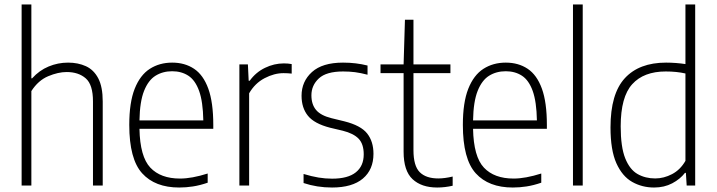

<svg xmlns="http://www.w3.org/2000/svg" viewBox="-20 -828 3200 857"><path d="M76.5 0V-808H120V-478.5H123.5Q155.5 -514 197 -531.2Q238.5 -548.5 284 -548.5Q328.5 -548.5 363.5 -532.5Q398.5 -516.5 418.5 -478.5Q438.5 -440.5 438.5 -375V0H395V-375.5Q395 -450 362.8 -478.2Q330.5 -506.5 277.5 -506.5Q239.5 -506.5 195 -487.8Q150.5 -469 120 -421.5V0Z M780 9Q672 9 614.5 -54.5Q557 -118 557 -270.5Q557 -370.5 581.2 -431.8Q605.5 -493 648.8 -520.8Q692 -548.5 748.5 -548.5Q805 -548.5 846.2 -521Q887.5 -493.5 909.8 -432.2Q932 -371 932 -270V-253H602.5Q605 -128.5 651 -79.8Q697 -31 783.5 -31Q836 -31 907 -53.5V-12.5Q872 -0.5 841.2 4.2Q810.5 9 780 9ZM748.5 -510Q706.5 -510 674.2 -490Q642 -470 623 -422.2Q604 -374.5 602.5 -290.5H887.5Q886 -374 868.8 -422Q851.5 -470 820.8 -490Q790 -510 748.5 -510Z M1048.5 0V-540.5H1086.5L1090 -467.5H1094.5Q1122 -505.5 1162.8 -525.2Q1203.5 -545 1247 -545Q1266 -545 1282 -542V-499.5Q1272.5 -500.5 1264.2 -501Q1256 -501.5 1245.5 -501.5Q1204 -501.5 1161 -479Q1118 -456.5 1092 -411.5V0Z M1462 9Q1395 9 1335 -11V-51.5Q1371.5 -40.5 1401.8 -35.5Q1432 -30.5 1462.5 -30.5Q1533 -30.5 1568.2 -58.8Q1603.5 -87 1603.5 -139Q1603.5 -185 1580.8 -208.8Q1558 -232.5 1510 -244.5L1453 -258Q1383 -276 1354.5 -311.2Q1326 -346.5 1326 -400.5Q1326 -464.5 1372.5 -506.5Q1419 -548.5 1511 -548.5Q1541.5 -548.5 1568 -545.2Q1594.5 -542 1620.5 -535.5V-494.5Q1590 -502.5 1565 -505.8Q1540 -509 1511.5 -509Q1436.5 -509 1403.2 -478Q1370 -447 1370 -402.5Q1370 -362 1390.8 -337.2Q1411.5 -312.5 1459.5 -300.5L1517 -286.5Q1590.5 -268 1618.8 -232.2Q1647 -196.5 1647 -141.5Q1647 -71 1599.8 -31Q1552.5 9 1462 9Z M1931.5 9Q1861.5 9 1821.5 -28.2Q1781.5 -65.5 1781.5 -151V-501.5H1678.5V-540.5H1781.5L1787.5 -740H1825.5V-540.5H1990.5V-501.5H1825.5V-158Q1825.5 -87.5 1853.5 -59.5Q1881.5 -31.5 1936.5 -31.5Q1964.5 -31.5 2000.5 -40V1Q1965.5 9 1931.5 9Z M2269 9Q2161 9 2103.5 -54.5Q2046 -118 2046 -270.5Q2046 -370.5 2070.2 -431.8Q2094.5 -493 2137.8 -520.8Q2181 -548.5 2237.5 -548.5Q2294 -548.5 2335.2 -521Q2376.5 -493.5 2398.8 -432.2Q2421 -371 2421 -270V-253H2091.5Q2094 -128.5 2140 -79.8Q2186 -31 2272.5 -31Q2325 -31 2396 -53.5V-12.5Q2361 -0.5 2330.2 4.2Q2299.5 9 2269 9ZM2237.5 -510Q2195.5 -510 2163.2 -490Q2131 -470 2112 -422.2Q2093 -374.5 2091.5 -290.5H2376.5Q2375 -374 2357.8 -422Q2340.5 -470 2309.8 -490Q2279 -510 2237.5 -510Z M2537.5 0V-808H2581V0Z M2899.5 9Q2846 9 2801.8 -16Q2757.5 -41 2731.2 -99.5Q2705 -158 2705 -259.5Q2705 -409.5 2769 -479Q2833 -548.5 2953 -548.5Q2974.5 -548.5 2997.2 -546.8Q3020 -545 3039.5 -542V-808H3083V0H3045L3041.5 -56.5H3037.5Q3016 -28.5 2980.5 -9.8Q2945 9 2899.5 9ZM2904.5 -31.5Q2943 -31.5 2979.8 -50.8Q3016.5 -70 3039.5 -110V-500Q3000.5 -509 2951.5 -509Q2853.5 -509 2802 -452.2Q2750.5 -395.5 2750.5 -264Q2750.5 -171.5 2770.8 -121.2Q2791 -71 2825.8 -51.2Q2860.5 -31.5 2904.5 -31.5Z"/></svg>

Font: Encode Sans Semi Condensed ExtraLight
Style: Regular
Weight: 200
Width: 4
Designer: Multiple Designers
Foundry: Impallari Type
Version: Version 3.000; ttfautohint (v1.8.3) -l 8 -r 50 -G 200 -x 14 